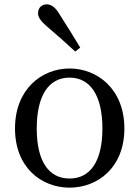

<svg xmlns="http://www.w3.org/2000/svg" viewBox="-20 -849 641 883"><path d="M300 14C428 14 552 -77 552 -258C552 -440 427 -534 300 -534C172 -534 49 -439 49 -258C49 -78 171 14 300 14ZM300 -28C204 -28 149 -107 149 -258C149 -410 204 -492 300 -492C395 -492 451 -410 451 -258C451 -107 395 -28 300 -28ZM349 -630C319 -680 288 -730 254 -783C234 -817 215 -829 195 -829C175 -829 155 -816 155 -788C155 -773 163 -756 194 -729C240 -690 283 -652 326 -612Z"/></svg>

Font: Noto Serif SC Medium
Style: Regular
Weight: 500
Designer: Ryoko NISHIZUKA 西塚涼子 (kana & ideographs); Frank Grießhammer (Latin, Greek & Cyrillic); Wenlong ZHANG 张文龙 (bopomofo); San
Foundry: Adobe Systems Incorporated
Version: Version 1.001;PS 1.001;hotconv 16.6.54;makeotf.lib2.5.65590